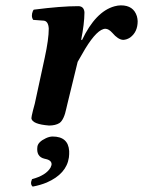

<svg xmlns="http://www.w3.org/2000/svg" viewBox="-20 -459 534 717"><path d="M270 -228 231.9 -71.8Q230.5 -66.4 228 -55.2Q219.2 -11.7 202.1 0.5Q187 9.8 163.1 9.8Q100.6 4.9 97.2 -17.1Q97.2 -22.9 103.5 -47.9Q107.9 -64.5 109.9 -71.8L147 -243.2Q162.1 -312.5 162.1 -352.1Q160.6 -379.4 144 -381.8L104 -384.8Q94.7 -398.4 103 -418.5Q104.5 -421.4 106 -422.9Q208 -436 272 -436Q291.5 -436 294.9 -417Q295.4 -414.1 295.4 -412.1Q294.9 -369.1 283.2 -311L286.1 -309.1Q336.9 -416 407.7 -435.5Q420.4 -439 431.6 -439Q478.5 -439 491.2 -398.4Q493.7 -389.2 494.1 -379.9Q494.1 -339.4 465.8 -318.8Q453.1 -310.5 439.9 -310.1Q420.9 -311 399.4 -336.4Q386.2 -351.1 374 -351.6Q343.8 -351.6 297.9 -276.4Q285.2 -255.4 270 -228ZM176.3 50.8Q234.9 50.8 238.3 105Q238.8 116.7 237.3 128.9Q228.5 190.4 154.3 222.7Q129.4 232.9 102.1 237.8Q91.3 229 99.6 210Q152.3 195.8 168.9 166.5Q171.4 161.1 172.4 157.2Q174.8 140.1 150.9 134.8Q147 133.8 146.5 133.8Q114.7 126.5 119.6 88.9Q122.1 70.8 151.4 57.1Q165 50.8 176.3 50.8Z"/></svg>

Font: Linux Libertine Capitals O
Style: Bold Italic Samll Caps
Weight: 400
Italic angle: -12°
Designer: Philipp H. Poll
Foundry: Philipp H. Poll
Version: Version 5.0.4